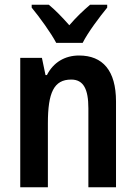

<svg xmlns="http://www.w3.org/2000/svg" viewBox="-20 -786 570 806"><path d="M216 -606H327C349 -650 398 -715 430 -754V-766H358C328 -740 303 -717 271 -680C241 -714 211 -745 185 -766H113V-754C146 -714 194 -648 216 -606ZM312 -553C252 -553 204 -524 177 -471H171L156 -543H65V0H181V-268C181 -397 206 -452 279 -452C331 -452 351 -411 351 -331V0H467V-360C467 -490 411 -553 312 -553Z"/></svg>

Font: Noto Sans Khmer Condensed SemiBold
Style: Regular
Weight: 600
Width: 3
Designer: Danh Hong and the Monotype Design Team
Foundry: Monotype Imaging Inc.
Version: Version 2.004